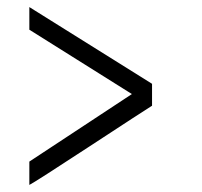

<svg xmlns="http://www.w3.org/2000/svg" viewBox="-20 -579 570 543"><path d="M353 -313 63 -495V-559L410 -342V-280Q389 -267 234 -165.5Q79 -64 63 -56V-122Z"/></svg>

Font: TitilliumText22L Lt
Style: Thin
Weight: 300
Designer: Campivisivi
Foundry: Campivisivi
Version: 1.000